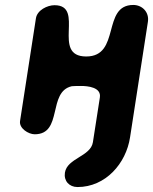

<svg xmlns="http://www.w3.org/2000/svg" viewBox="-20 -541 618 775"><path d="M242 156C237 189 259 214 293 214C406 214 489 119 505 13L577 -453C583 -492 554 -521 518 -521C390 -521 468 -313 328 -313C185 -313 326 -520 200 -520C171 -520 130 -500 125 -467L61 -53C56 -23 95 1 120 1C235 1 171 -171 270 -193C275 -194 301 -194 307 -194C334 -194 390 -189 383 -147L355 33C346 91 251 97 242 156Z"/></svg>

Font: Asimov Print
Style: Regular
Weight: 500
Designer: Google
Version: Version 2.000980: 2014